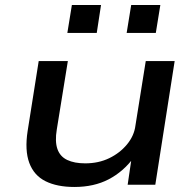

<svg xmlns="http://www.w3.org/2000/svg" viewBox="-20 -735 774 764"><path d="M276 9Q207 9 161 -14Q115 -37 96.5 -87Q78 -137 90 -214L134 -492H250L206 -220Q198 -172 208.5 -142Q219 -112 247.5 -98.5Q276 -85 319 -85Q372 -85 414.5 -105.5Q457 -126 485.5 -160.5Q514 -195 519 -236L560 -492H675L598 0H488L504 -109H513Q471 -52 412.5 -21.5Q354 9 276 9ZM484 -604 502 -715H618L600 -604ZM248 -604 266 -715H382L365 -604Z"/></svg>

Font: Nunito Sans 10pt Expanded SemiBold
Style: Italic
Weight: 600
Width: 7
Italic angle: -9°
Designer: Vernon Adams
Foundry: Vernon Adams
Version: Version 3.101;gftools[0.9.27]